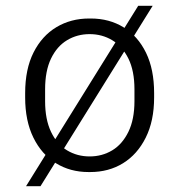

<svg xmlns="http://www.w3.org/2000/svg" viewBox="-20 -585 620 664"><path d="M286 10Q223 10 173.5 -20.5Q124 -51 95.5 -109Q67 -167 67 -248V-263Q67 -346 96 -403.5Q125 -461 175 -491Q225 -521 288 -521H294Q358 -521 407.5 -490.5Q457 -460 485 -402.5Q513 -345 513 -263V-248Q513 -167 484 -109Q455 -51 405.5 -20.5Q356 10 292 10ZM290 -44Q333 -44 368 -65Q403 -86 424 -129Q445 -172 445 -235V-276Q445 -340 424 -382.5Q403 -425 368 -446Q333 -467 290 -467Q247 -467 212 -446Q177 -425 156.5 -382.5Q136 -340 136 -276V-235Q136 -172 156.5 -129Q177 -86 212 -65Q247 -44 290 -44ZM70 59 458 -565H508L120 59Z"/></svg>

Font: Chivo Medium ExtraLight
Style: Regular
Weight: 250
Version: Version 2.002